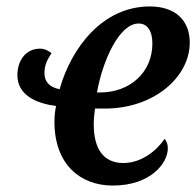

<svg xmlns="http://www.w3.org/2000/svg" viewBox="-20 -566 609 596"><path d="M330 10C447 10 501 -59 501 -106C501 -118 497 -128 491 -135C466 -98 419 -60 363 -60C301 -60 271 -104 271 -180C271 -200 273 -214 275 -229H306C457 -229 569 -326 569 -434C569 -504 523 -546 445 -546C298 -546 201 -417 165 -289C135 -295 118 -311 118 -339C118 -365 128 -383 140 -401C130 -409 118 -415 104 -415C61 -415 34 -379 34 -333C34 -270 93 -245 154 -237C151 -222 149 -207 149 -188C149 -55 230 10 330 10ZM291 -279H281C299 -380 351 -493 410 -493C437 -493 453 -471 453 -431C453 -340 382 -279 291 -279Z"/></svg>

Font: Noto Serif Condensed SemiBold
Style: Italic
Weight: 600
Width: 3
Italic angle: -12°
Designer: Monotype Design Team
Foundry: Monotype Imaging Inc.
Version: Version 2.014